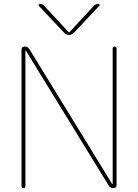

<svg xmlns="http://www.w3.org/2000/svg" viewBox="-20 -970 712 990"><path d="M91 -10V-714Q91 -730 107 -730Q124 -730 132 -716L558 -22Q558 -21 560 -21Q561 -21 561 -22V-720Q561 -730 571 -730Q581 -730 581 -720V-16Q581 0 565 0Q548 0 540 -14L114 -708Q114 -709 112 -709Q111 -709 111 -708V-10Q111 0 101 0Q91 0 91 -10ZM311 -801 180 -940Q178 -943 179.5 -946.5Q181 -950 185 -950Q198 -950 208 -940L334 -804H336H338L464 -940Q474 -950 487 -950Q491 -950 493 -946.5Q495 -943 492 -940L361 -801Q350 -790 336 -790Q322 -790 311 -801Z"/></svg>

Font: Rounded Mplus 1c Thin
Style: Regular
Weight: 250
Version: Version 1.059.20150529